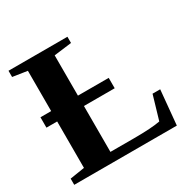

<svg xmlns="http://www.w3.org/2000/svg" viewBox="-146 -805 960 955"><g transform="rotate(-30 333.5 -327.5)"><path d="M356 -619.1 254.9 -606.4V-375H431.6V-315.4H254.9V-51.8H388.2Q492.2 -51.8 541 -61.5L581.1 -197.8H625L606.4 0H17.1V-35.6L101.1 -48.8V-315.4H39.6V-375H101.1V-606.4L17.6 -619.1V-654.8H356Z"/></g></svg>

Font: Tinos
Style: Bold
Weight: 700
Designer: Steve Matteson
Foundry: Monotype Imaging Inc.
Version: Version 1.23